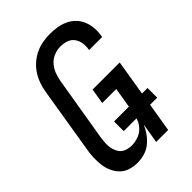

<svg xmlns="http://www.w3.org/2000/svg" viewBox="-221 -838 941 941"><g transform="rotate(-45 250.0 -367.5)"><path d="M163 8Q137 8 112.5 0.5Q88 -7 71 -24Q54 -41 43.5 -64Q33 -87 30 -112.5Q27 -138 28 -164.5Q29 -191 34 -217L90 -559Q94 -584 103 -608.5Q112 -633 126.5 -655Q141 -677 161.5 -694.5Q182 -712 205.5 -723Q229 -734 254.5 -738.5Q280 -743 305 -743Q330 -743 354.5 -739Q379 -735 401 -725Q423 -715 440 -698Q457 -681 466.5 -659Q476 -637 478.5 -612Q481 -587 477 -561L475 -551H385L386 -557Q389 -578 385.5 -598.5Q382 -619 370 -634.5Q358 -650 338.5 -656.5Q319 -663 297 -663Q276 -663 254 -654.5Q232 -646 216 -628.5Q200 -611 191.5 -589.5Q183 -568 179 -546L122 -204Q120 -188 119 -172.5Q118 -157 120.5 -142Q123 -127 129 -113.5Q135 -100 145.5 -90.5Q156 -81 171 -76.5Q186 -72 201 -72Q222 -72 243.5 -78.5Q265 -85 281.5 -100Q298 -115 307 -135Q316 -155 320 -176L344 -322H247L260 -402H448L382 0H299L316 -103Q306 -80 291 -59Q276 -38 256 -22Q236 -6 211.5 1Q187 8 163 8ZM456 -150H224V-217H456Z"/></g></svg>

Font: Iosevka Medium
Style: Italic
Weight: 500
Italic angle: -9°
Monospace: yes
Designer: Belleve Invis
Foundry: Belleve Invis
Version: Version 32.5.0; ttfautohint (v1.8.4)